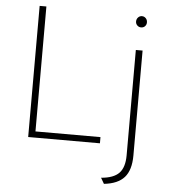

<svg xmlns="http://www.w3.org/2000/svg" viewBox="-60 -754 901 1021"><g transform="rotate(5 390.5 -243.5)"><path d="M110 0V-700H146V-33H493V0ZM533 213 515 182Q582 176.5 611 146Q640 115.5 640 51V-511H676V49Q676 127 641.5 166Q607 205 533 213ZM657 -633Q645 -633 636.5 -641.5Q628 -650 628 -662Q628 -675 636.5 -684Q645 -693 657 -693Q669 -693 677.5 -684.2Q686 -675.5 686 -662Q686 -650 678 -641.5Q670 -633 657 -633Z"/></g></svg>

Font: Overpass Thin
Style: Regular
Weight: 250
Designer: Delve Withrington, Dave Bailey, Thomas Jockin
Foundry: Delve Fonts LLC
Version: Version 4.000